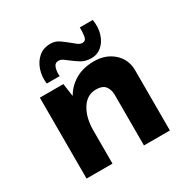

<svg xmlns="http://www.w3.org/2000/svg" viewBox="-145 -765 885 898"><g transform="rotate(-30 297.0 -315.5)"><path d="M199 -437 209 -367Q232 -408 274 -433Q316 -458 376 -458Q438 -458 479.5 -421.5Q521 -385 522 -327V0H382V-275Q381 -304 366.5 -321.5Q352 -339 318 -339Q269 -339 240.5 -293.5Q212 -248 212 -178V0H72V-437ZM376 -476Q342 -476 319 -490.5Q296 -505 277 -520Q266 -529 255.5 -536Q245 -543 233 -543Q213 -543 206.5 -521.5Q200 -500 203 -478H133Q128 -517 139.5 -552Q151 -587 176.5 -609Q202 -631 241 -631Q266 -631 286 -617Q306 -603 323 -589Q337 -577 349 -568Q361 -559 373 -559Q392 -559 395.5 -581.5Q399 -604 398 -628H468Q475 -585 464 -550.5Q453 -516 429.5 -496Q406 -476 376 -476Z"/></g></svg>

Font: Synthetic
Style: Bold
Weight: 700
Designer: Santiago Orozco
Foundry: Typemade
Version: Version 2.000; ttfautohint (v1.8.4.7-5d5b)